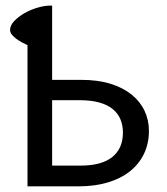

<svg xmlns="http://www.w3.org/2000/svg" viewBox="-20 -658 590 678"><path d="M164.1 -376H267.1Q325.7 -376 370.4 -362.1Q415 -348.1 445.1 -323.7Q475.1 -299.3 490.5 -266.6Q505.9 -233.9 505.9 -195.8Q505.9 -150.4 488 -114Q470.2 -77.6 437.7 -52.2Q405.3 -26.9 359.6 -13.4Q314 0 257.8 0H77.1V-498.5Q68.4 -502.4 57.9 -508.1Q47.4 -513.7 37.8 -520.8Q28.3 -527.8 22 -535.6Q15.6 -543.5 15.6 -551.8Q15.6 -568.4 30.5 -584Q45.4 -599.6 66.9 -611.8Q88.4 -624 113 -631.1Q137.7 -638.2 156.7 -638.2H164.1ZM414.1 -189.9Q414.1 -215.8 405.3 -236.8Q396.5 -257.8 377.9 -272.9Q359.4 -288.1 330.3 -296.1Q301.3 -304.2 261.2 -304.2H164.1V-73.2H264.2Q338.9 -73.2 376.5 -103.5Q414.1 -133.8 414.1 -189.9Z"/></svg>

Font: Code New Roman
Style: Regular
Weight: 400
Monospace: yes
Designer: Sam Radian
Foundry: Code New Roman
Version: Version 2.00 November 29, 2014